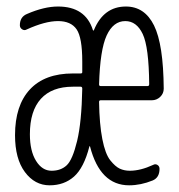

<svg xmlns="http://www.w3.org/2000/svg" viewBox="-20 -550 540 580"><path d="M200.2 -288.1Q136.7 -288.1 103.5 -251.5Q70.3 -214.8 70.3 -144.5Q70.3 -93.8 88.9 -64Q107.4 -34.2 135.7 -34.2Q164.1 -34.2 181.6 -50.8Q199.2 -67.4 212.9 -124Q226.6 -180.7 228.5 -282.2Q228.5 -288.1 223.6 -288.1ZM358.4 -486.3Q322.3 -486.3 302.2 -442.9Q282.2 -399.4 279.3 -294.9Q279.3 -290 284.2 -290H425.8Q430.7 -290 430.7 -295.9Q429.7 -408.2 411.1 -447.3Q392.6 -486.3 358.4 -486.3ZM129.9 9.8Q85 9.8 55.2 -30.3Q25.4 -70.3 25.4 -141.6Q25.4 -231.4 70.3 -279.8Q115.2 -328.1 200.2 -328.1H223.6Q228.5 -328.1 228.5 -332V-334V-364.3Q228.5 -436.5 211.4 -461.4Q194.3 -486.3 155.3 -486.3Q116.2 -486.3 60.5 -460.9Q53.7 -457 46.9 -461.4Q40 -465.8 40 -473.6Q40 -499 61.5 -507.8Q113.3 -530.3 155.3 -530.3Q238.3 -530.3 260.7 -459Q261.7 -456.1 263.7 -459Q293 -530.3 360.4 -530.3Q417 -530.3 445.3 -473.1Q473.6 -416 474.6 -282.2Q474.6 -267.6 463.9 -257.3Q453.1 -247.1 438.5 -247.1H284.2Q279.3 -247.1 279.3 -242.2Q280.3 -174.8 289.1 -129.9Q297.9 -85 313 -65.9Q328.1 -46.9 341.8 -40.5Q355.5 -34.2 372.1 -34.2Q404.3 -34.2 442.4 -51.8Q449.2 -55.7 455.6 -51.8Q461.9 -47.9 461.9 -40Q461.9 -13.7 441.4 -4.9Q405.3 9.8 370.1 9.8Q282.2 9.8 252 -107.4Q252 -108.4 251 -108.4Q250 -108.4 250 -107.4Q233.4 -43 203.6 -16.6Q173.8 9.8 129.9 9.8Z"/></svg>

Font: Rounded-L Mgen+ 1m light
Style: Regular
Weight: 200
Designer: [Source Han Sans]
Ryoko NISHIZUKA  (kana & ideographs); Paul D. Hunt (Latin, Greek & Cyrillic); Wenlong ZHANG  (bopomofo
Version: Version 1.059.20150602